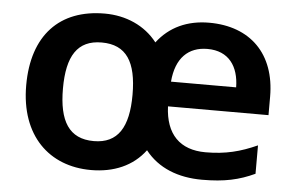

<svg xmlns="http://www.w3.org/2000/svg" viewBox="-44 -615 1056 687"><g transform="rotate(5 483.5 -271.0)"><path d="M681 -552C603 -552 539 -523 495 -465C451 -522 382 -552 306 -552C144 -552 48 -452 48 -272C48 -91 155 10 305 10C387 10 455 -19 499 -78C546 -18 618 10 704 10C785 10 837 -2 893 -28V-130C833 -103 780 -89 708 -89C616 -89 564 -141 560 -241H921V-307C921 -461 829 -552 681 -552ZM683 -458C760 -458 796 -405 797 -330H563C570 -416 615 -458 683 -458ZM304 -448C393 -448 430 -389 430 -271C430 -155 393 -94 306 -94C217 -94 180 -155 180 -272C180 -389 217 -448 304 -448Z"/></g></svg>

Font: Noto Kufi Arabic SemiBold
Style: Regular
Weight: 600
Designer: Monotype Design Team, David Williams, Khaled Hosny
Foundry: Google LLC
Version: Version 2.109